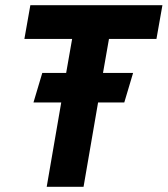

<svg xmlns="http://www.w3.org/2000/svg" viewBox="-20 -720 646 740"><path d="M109 -325 143 -439H235L258 -570H74L97 -700H606L583 -570H400L377 -439H493L459 -325H358L302 0H160L216 -325Z"/></svg>

Font: Jost* 600 Semi
Style: Italic
Weight: 600
Italic angle: -10°
Version: Version 3.500